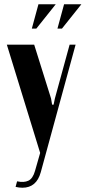

<svg xmlns="http://www.w3.org/2000/svg" viewBox="-20 -704 401 899"><path d="M140 -495 219 -243 224 -214H231L237 -243L306 -495H334L171 102Q151 175 85 175Q69 175 53 171L60 145Q92 152 113 142Q134 132 144 96L168 12L12 -495ZM249 -570 280 -684H361L270 -570ZM129 -570 160 -684H241L150 -570Z"/></svg>

Font: Moniqa Black Heading
Style: Regular
Weight: 900
Designer: Rajesh Rajput
Foundry: Rajesh Rajput
Version: Version 1.000